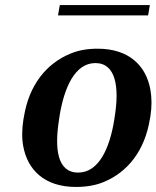

<svg xmlns="http://www.w3.org/2000/svg" viewBox="-20 -731 620 761"><path d="M73 -259C67 -220 66 -185 72 -152C89 -58 156 10 281 10C321 10 359 4 392 -10C486 -49 554 -134 574 -259L576 -269C582 -308 582 -343 576 -376C559 -470 492 -538 367 -538C327 -538 291 -532 258 -518C164 -479 95 -394 75 -269ZM210 -670H567L574 -711H217ZM214 -257 216 -271C234 -382 276 -481 358 -481C440 -481 453 -384 435 -271L433 -257C415 -144 372 -47 290 -47C206 -47 196 -143 214 -257Z"/></svg>

Font: Aerodynamic
Style: Obl
Weight: 500
Designer: Google
Version: Version 2.000980; 2014